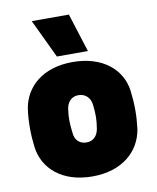

<svg xmlns="http://www.w3.org/2000/svg" viewBox="-85 -816 733 896"><g transform="rotate(-10 281.5 -368.5)"><path d="M281 13C423 13 508 -65 525 -167C529 -199 531 -228 531 -256C531 -287 529 -317 525 -350C511 -453 423 -529 281 -529C138 -529 54 -451 38 -350C33 -317 32 -287 32 -256C32 -228 34 -199 38 -167C52 -65 138 13 281 13ZM281 -148C246 -148 226 -172 224 -203C219 -243 217 -274 223 -315C227 -346 246 -372 281 -372C317 -372 338 -346 341 -315C346 -273 346 -243 339 -202C334 -174 317 -148 281 -148ZM361 -567 303 -750H127L214 -567Z"/></g></svg>

Font: Finlandica Black
Style: Regular
Weight: 900
Designer: Niklas Ekholm, Juho Hiilivirta, Jaakko Suomalainen
Foundry: Helsinki Type Studio
Version: Version 2.000;Glyphs 3.2 (3202)